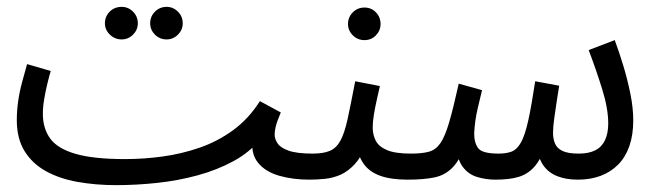

<svg xmlns="http://www.w3.org/2000/svg" viewBox="-20 -519 1921 560"><path d="M466 -404Q446 -404 432 -418Q418 -432 418 -451Q418 -471 432 -485Q446 -499 466 -499Q485 -499 499 -485Q513 -471 513 -451Q513 -432 499 -418Q485 -404 466 -404ZM335 -404Q315 -404 300.5 -418Q286 -432 286 -451Q286 -471 300 -485Q314 -499 335 -499Q354 -499 368 -485Q382 -471 382 -451Q382 -432 368 -418Q354 -404 335 -404Z M319 21 345 -55Q399 -55 454 -62.5Q509 -70 561.5 -88Q614 -106 659.5 -139Q705 -172 738 -224L799 -191Q788 -165 784.5 -151Q781 -137 781 -126Q781 -114 789.5 -101Q798 -88 822 -79.5Q846 -71 892 -71Q913 -71 922.5 -61.5Q932 -52 932 -35Q932 -19 920 -7Q908 5 882 5Q834 5 794 -6.5Q754 -18 732.5 -44.5Q711 -71 717 -114L742 -116Q709 -75 661 -49Q613 -23 556 -7.5Q499 8 438 14.5Q377 21 319 21ZM319 21Q259 21 206 11.5Q153 2 113.5 -20Q74 -42 51.5 -78.5Q29 -115 29 -169Q29 -196 33 -224Q37 -252 44.5 -279.5Q52 -307 59 -332L128 -312Q124 -299 118.5 -276.5Q113 -254 109 -230.5Q105 -207 105 -187Q105 -145 126 -115.5Q147 -86 199.5 -70.5Q252 -55 345 -55L365 -11Z M1043 -402Q1023 -402 1009 -416Q995 -430 995 -449Q995 -469 1009 -483Q1023 -497 1043 -497Q1063 -497 1076.5 -483Q1090 -469 1090 -449Q1090 -430 1076.5 -416Q1063 -402 1043 -402Z M882 5 892 -71Q923 -71 942 -79Q961 -87 973 -109Q985 -131 994 -172.5Q1003 -214 1016 -282L1088 -268Q1084 -250 1079 -228Q1074 -206 1070.5 -184.5Q1067 -163 1067 -147Q1067 -127 1075.5 -109.5Q1084 -92 1108 -81.5Q1132 -71 1179 -71Q1200 -71 1209.5 -61.5Q1219 -52 1219 -35Q1219 -19 1207.5 -7Q1196 5 1169 5Q1120 5 1088.5 -6.5Q1057 -18 1040.5 -41.5Q1024 -65 1018 -99L1048 -97Q1034 -61 1014.5 -40Q995 -19 973.5 -9.5Q952 0 928.5 2.5Q905 5 882 5Z M1169 5 1179 -71Q1211 -71 1231 -76.5Q1251 -82 1264.5 -101.5Q1278 -121 1290 -162Q1302 -203 1318 -275L1386 -256Q1379 -227 1374 -206Q1369 -185 1366.5 -167Q1364 -149 1363 -130Q1363 -102 1375 -86.5Q1387 -71 1434 -71Q1457 -71 1472.5 -77Q1488 -83 1499.5 -103.5Q1511 -124 1520.5 -166.5Q1530 -209 1541 -282L1611 -269Q1608 -251 1604 -225Q1600 -199 1596.5 -173.5Q1593 -148 1593 -131Q1593 -115 1598.5 -101Q1604 -87 1620 -79Q1636 -71 1668 -71Q1697 -71 1716 -80.5Q1735 -90 1744.5 -110Q1754 -130 1754 -159Q1754 -202 1736.5 -258.5Q1719 -315 1697 -373L1773 -402Q1785 -370 1797.5 -329Q1810 -288 1818.5 -246Q1827 -204 1827 -168Q1827 -125 1815.5 -92.5Q1804 -60 1782.5 -38.5Q1761 -17 1731.5 -6Q1702 5 1666 5Q1630 5 1604.5 -5.5Q1579 -16 1564.5 -37Q1550 -58 1545 -93H1572Q1557 -53 1538 -32Q1519 -11 1492.5 -3Q1466 5 1425 5Q1397 5 1371 -3Q1345 -11 1328.5 -34Q1312 -57 1311 -101L1341 -107Q1324 -56 1301.5 -32Q1279 -8 1247 -1.5Q1215 5 1169 5Z"/></svg>

Font: Noto Sans Arabic Condensed
Style: Regular
Weight: 400
Width: 3
Designer: Monotype Design Team, Nadine Chahine, Nizar Qandah and Khaled Hosny
Foundry: Monotype Imaging Inc.
Version: Version 2.012